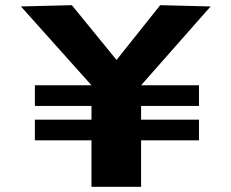

<svg xmlns="http://www.w3.org/2000/svg" viewBox="-20 -723 895 743"><path d="M115 -313V-393H334L61 -698L258 -703L431 -491L600 -703L795 -698L526 -393H750V-313H526V-260H750V-180H526V0H334V-180H115V-260H334V-313Z"/></svg>

Font: Georama Extended
Style: Bold
Weight: 700
Width: 7
Designer: Jean-Baptiste Levee
Foundry: Production Type
Version: Version 1.000